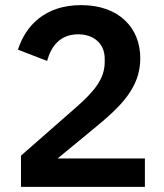

<svg xmlns="http://www.w3.org/2000/svg" viewBox="-20 -730 640 750"><path d="M546 -111H205L352 -232C449 -312 528 -386 528 -502C528 -622 444 -710 297 -710C155 -710 80 -629 50 -536L164 -492C180 -549 214 -596 286 -596C343 -596 389 -562 389 -501V-488C389 -427 355 -379 281 -314L62 -122V0H546Z"/></svg>

Font: IBM Plex Devanagari Medium
Style: Regular
Weight: 600
Designer: Mike Abbink, Paul van der Laan, Pieter van Rosmalen, Erin McLaughlin
Foundry: Bold Monday
Version: Version 1.0